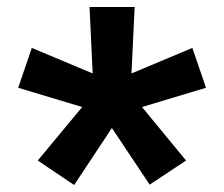

<svg xmlns="http://www.w3.org/2000/svg" viewBox="-20 -767 641 549"><path d="M192 -238 88 -308 215 -461 32 -516 71 -630 245 -557 236 -747H365L356 -557L530 -630L569 -516L386 -461L512 -308L408 -239L300 -401Z"/></svg>

Font: IBM Plex Arabic
Style: Bold
Weight: 700
Designer: Mike Abbink, Paul van der Laan, Pieter van Rosmalen, Wael Morcos, Khajak Apelian
Foundry: Bold Monday
Version: Version 1.0